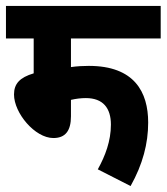

<svg xmlns="http://www.w3.org/2000/svg" viewBox="-20 -642 559 644"><path d="M218 -513H519V-622H0V-513H93V-396C46 -382 27 -361 27 -325C27 -263 97 -179 159 -179C199 -179 218 -203 218 -252V-307C235 -311 252 -313 268 -313C326 -313 352 -279 352 -224C352 -169 333 -119 308 -74L418 -18C459 -91 477 -161 477 -231C477 -333 431 -421 278 -421C259 -421 239 -420 218 -417Z"/></svg>

Font: Noto Sans Devanagari UI Condensed
Style: Bold
Weight: 700
Width: 3
Designer: Jelle Bosma - Monotype Design Team
Foundry: Monotype Imaging Inc.
Version: Version 2.004